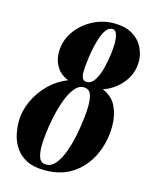

<svg xmlns="http://www.w3.org/2000/svg" viewBox="-112 -805 703 888"><g transform="rotate(15 239.5 -361.0)"><path d="M188 8.3Q134.8 8.3 100.8 -9.3Q66.9 -26.9 47.9 -54.9Q28.8 -83 21.5 -115.2Q14.2 -147.5 14.2 -176.8Q14.2 -228.5 36.6 -277.8Q59.1 -327.1 98.1 -365.5Q137.2 -403.8 186 -421.9Q146.5 -437.5 128.4 -468.5Q110.4 -499.5 110.4 -535.2Q110.4 -590.8 141.1 -635.3Q171.9 -679.7 220.5 -705.6Q269 -731.4 321.8 -731.4Q377.9 -731.4 412.4 -710.4Q446.8 -689.5 462.9 -657Q479 -624.5 479 -590.3Q479 -531.7 442.6 -486.8Q406.2 -441.9 351.1 -422.9Q397.9 -404.3 417.7 -362.8Q437.5 -321.3 437.5 -270Q437.5 -196.8 408.9 -133.3Q380.4 -69.8 325 -30.8Q269.5 8.3 188 8.3ZM188 -19Q213.9 -19 233.6 -43.9Q253.4 -68.8 267.3 -107.7Q281.2 -146.5 289.8 -189.9Q298.3 -233.4 302.5 -271.2Q306.6 -309.1 306.6 -331.1Q306.6 -367.2 298.1 -388.2Q289.6 -409.2 264.2 -409.2Q239.3 -409.2 220 -384.5Q200.7 -359.9 186.5 -321Q172.4 -282.2 163.3 -239.3Q154.3 -196.3 149.9 -158.2Q145.5 -120.1 145.5 -98.1Q145.5 -63 154.1 -41Q162.6 -19 188 -19ZM269.5 -436.5Q292.5 -436.5 307.9 -460.7Q323.2 -484.9 332.3 -520Q341.3 -555.2 345.5 -588.6Q349.6 -622.1 349.6 -640.6Q349.6 -668 343.5 -686Q337.4 -704.1 321.8 -704.1Q304.7 -704.1 291.7 -685.8Q278.8 -667.5 269.8 -638.7Q260.7 -609.9 255.1 -578.1Q249.5 -546.4 246.8 -518.8Q244.1 -491.2 244.1 -476.1Q244.1 -436.5 269.5 -436.5Z"/></g></svg>

Font: Dai Banna SIL
Style: Bold Italic
Weight: 700
Italic angle: -11°
Designer: Victor Gaultney
Foundry: SIL International
Version: Version 4.000